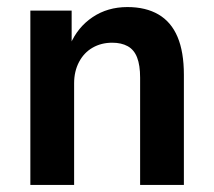

<svg xmlns="http://www.w3.org/2000/svg" viewBox="-20 -524 605 544"><path d="M66 0V-494H183V-398H179Q200 -447 242.5 -475.5Q285 -504 341 -504Q393 -504 429 -483Q465 -462 483 -419.5Q501 -377 501 -312V0H377V-304Q377 -339 368.5 -361Q360 -383 342 -393Q324 -403 298 -403Q267 -403 242.5 -389Q218 -375 204 -348.5Q190 -322 190 -288V0Z"/></svg>

Font: Nunito Sans 10pt SemiCondensed
Style: Bold
Weight: 700
Width: 4
Designer: Vernon Adams
Foundry: Vernon Adams
Version: Version 3.101;gftools[0.9.27]